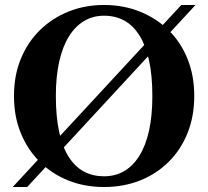

<svg xmlns="http://www.w3.org/2000/svg" viewBox="-20 -740 835 770"><path d="M397 -677Q353 -677 317.5 -656Q282 -635 256.5 -594Q231 -553 217.5 -493Q204 -433 204 -355Q204 -271 217.5 -210Q231 -149 256.5 -109.5Q282 -70 317.5 -51.5Q353 -33 397 -33Q442 -33 477.5 -53.5Q513 -74 538.5 -114.5Q564 -155 577.5 -215Q591 -275 591 -355Q591 -438 577.5 -498.5Q564 -559 538.5 -599Q513 -639 477.5 -658Q442 -677 397 -677ZM397 10Q320 10 254.5 -16Q189 -42 140 -90.5Q91 -139 63.5 -206Q36 -273 36 -355Q36 -437 63.5 -504Q91 -571 140 -619Q189 -667 254.5 -693.5Q320 -720 397 -720Q475 -720 541 -693.5Q607 -667 656 -619Q705 -571 732 -504Q759 -437 759 -355Q759 -273 732 -206Q705 -139 656 -90.5Q607 -42 541 -16Q475 10 397 10ZM31 10 707 -720H764L89 10Z"/></svg>

Font: Roboto Serif 144pt SemiBold
Style: Regular
Weight: 600
Version: Version 1.008